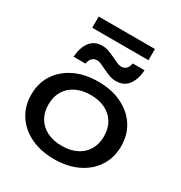

<svg xmlns="http://www.w3.org/2000/svg" viewBox="-219 -1109 1201 1277"><g transform="rotate(30 382.0 -471.0)"><path d="M382 14Q279 14 201.5 -23.5Q124 -61 80.5 -128Q37 -195 37 -283Q37 -372 80.5 -438.5Q124 -505 201.5 -542.5Q279 -580 382 -580Q485 -580 562.5 -542.5Q640 -505 683.5 -438.5Q727 -372 727 -283Q727 -195 683.5 -128Q640 -61 562.5 -23.5Q485 14 382 14ZM382 -88Q448 -88 495.5 -112Q543 -136 569 -179.5Q595 -223 595 -283Q595 -343 569 -386.5Q543 -430 495.5 -454Q448 -478 382 -478Q317 -478 269 -454Q221 -430 195 -386.5Q169 -343 169 -283Q169 -223 195 -179.5Q221 -136 269 -112Q317 -88 382 -88ZM155 -641Q160 -714 192.5 -757Q225 -800 286 -800Q312 -800 336.5 -791Q361 -782 383.5 -771Q406 -760 426 -751Q446 -742 463 -742Q485 -742 499.5 -757Q514 -772 518 -799H609Q605 -730 573 -685.5Q541 -641 478 -641Q452 -641 427.5 -650Q403 -659 380.5 -670Q358 -681 338.5 -690Q319 -699 302 -699Q280 -699 265.5 -684Q251 -669 246 -641ZM166 -870V-956H598V-870Z"/></g></svg>

Font: Bounded
Style: Regular
Weight: 400
Designer: Vlad Churkin
Version: Version 1.0